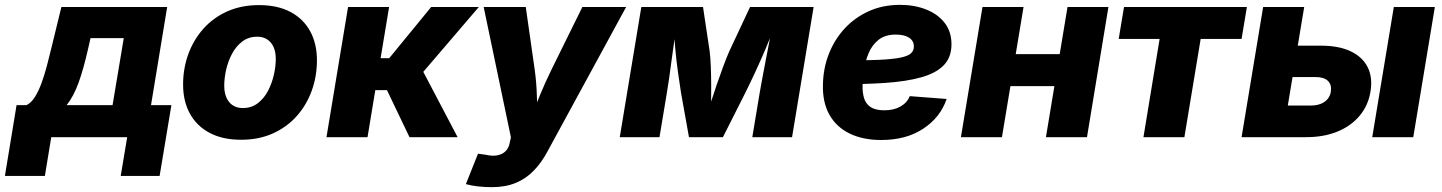

<svg xmlns="http://www.w3.org/2000/svg" viewBox="-74 -568 5971 795"><path d="M-53.7 160.6 -5.4 -132.8H36.1Q55.7 -142.6 71 -167.2Q86.4 -191.9 98.6 -225.8Q110.8 -259.8 120.6 -297.1Q130.4 -334.5 138.7 -369.1L180.2 -539.1H618.2L551.3 -132.8H635.7L586.9 160.6H425.8L452.6 0H138.2L111.8 160.6ZM202.1 -132.8H392.1L438.5 -410.2H300.8L291.5 -369.1Q272.5 -284.7 252 -227.3Q231.4 -169.9 202.1 -132.8Z M924.3 10.7Q848.1 10.7 794.4 -17.6Q740.7 -45.9 712.4 -97.4Q684.1 -148.9 684.1 -217.8Q684.1 -284.2 705.6 -343.5Q727.1 -402.8 767.8 -448.7Q808.6 -494.6 866.9 -520.8Q925.3 -546.9 998.5 -546.9Q1074.7 -546.9 1128.2 -518.8Q1181.6 -490.7 1210 -439.2Q1238.3 -387.7 1238.3 -318.4Q1238.3 -252.9 1217.3 -193.8Q1196.3 -134.8 1155.8 -88.6Q1115.2 -42.5 1056.9 -15.9Q998.5 10.7 924.3 10.7ZM931.6 -120.6Q967.3 -120.6 993.4 -140.6Q1019.5 -160.6 1035.9 -192.1Q1052.2 -223.6 1060.1 -258.8Q1067.9 -293.9 1067.9 -323.7Q1067.9 -353 1058.6 -373.5Q1049.3 -394 1032.2 -405Q1015.1 -416 991.2 -416Q955.1 -416 929.2 -396.2Q903.3 -376.5 886.7 -345.2Q870.1 -314 862.3 -279.1Q854.5 -244.1 854.5 -213.9Q854.5 -169.9 875 -145.3Q895.5 -120.6 931.6 -120.6Z M1277.8 0 1367.2 -539.1H1537.1L1502 -327.1H1537.6L1711.4 -539.1H1908.7L1678.7 -270.5L1820.8 0H1621.6L1528.3 -194.8H1480L1447.8 0Z M1855 194.3 1905.3 68.4 1937 72.8Q1964.4 79.1 1985.1 75.2Q2005.9 71.3 2019.3 58.1Q2032.7 44.9 2036.6 23.4L2041.5 0.5L1928.7 -539.1H2103L2140.1 -278.8Q2147.5 -225.6 2148.9 -171.6Q2150.4 -117.7 2153.8 -57.6H2115.7Q2138.7 -117.7 2160.9 -171.9Q2183.1 -226.1 2209 -278.8L2337.4 -539.1H2518.6L2191.9 61Q2168 105.5 2136.2 138.4Q2104.5 171.4 2061.8 189.2Q2019 207 1961.9 207Q1931.6 207 1903.3 203.6Q1875 200.2 1855 194.3Z M2492.2 0 2581.5 -539.1H2836.9L2864.3 -356.9Q2867.7 -330.6 2869.1 -293.7Q2870.6 -256.8 2870.8 -216.1Q2871.1 -175.3 2870.4 -137.2Q2869.6 -99.1 2868.7 -70.3H2846.2Q2855 -99.1 2867.2 -137.5Q2879.4 -175.8 2893.3 -216.3Q2907.2 -256.8 2920.9 -293.7Q2934.6 -330.6 2946.3 -356.9L3031.7 -539.1H3294.9L3205.6 0H3041L3071.3 -182.1Q3075.7 -206.5 3082 -241.5Q3088.4 -276.4 3096.2 -316.4Q3104 -356.4 3111.6 -396Q3119.1 -435.5 3124.5 -469.7H3136.7Q3118.7 -418.9 3096.2 -366.2Q3073.7 -313.5 3051.5 -265.9Q3029.3 -218.3 3011.2 -182.1L2919.4 0H2778.8L2746.1 -182.1Q2740.2 -219.7 2733.4 -267.8Q2726.6 -315.9 2721.9 -368.2Q2717.3 -420.4 2715.3 -469.7H2728.5Q2723.1 -435.1 2717.5 -395.5Q2711.9 -356 2706.5 -316.4Q2701.2 -276.9 2696.3 -241.9Q2691.4 -207 2687 -182.1L2656.7 0Z M3574.7 11.7Q3498.5 11.7 3443.4 -15.4Q3388.2 -42.5 3359.6 -94.2Q3331.1 -146 3333.5 -219.2Q3335 -287.1 3358.6 -346.4Q3382.3 -405.8 3424.3 -450.9Q3466.3 -496.1 3524.2 -522Q3582 -547.9 3652.3 -547.9Q3712.4 -547.9 3760.7 -528.8Q3809.1 -509.8 3837.4 -473.4Q3865.7 -437 3865.7 -384.8Q3865.7 -330.6 3833.5 -297.6Q3801.3 -264.6 3739.7 -247.6Q3678.2 -230.5 3590.3 -224.6Q3502.4 -218.8 3391.6 -218.8L3407.7 -317.4Q3502.9 -317.4 3562.5 -320.1Q3622.1 -322.8 3654.1 -329.3Q3686 -335.9 3698 -347.2Q3710 -358.4 3710 -375.5Q3710 -398.9 3690.2 -411.9Q3670.4 -424.8 3634.8 -424.8Q3590.8 -424.8 3563.7 -403.1Q3536.6 -381.3 3522.7 -347.9Q3508.8 -314.5 3503.4 -278.8Q3498 -243.2 3497.6 -215.3Q3496.6 -185.5 3503.7 -161.9Q3510.7 -138.2 3530.8 -124.8Q3550.8 -111.3 3587.9 -111.3Q3627 -111.3 3654.5 -127Q3682.1 -142.6 3692.9 -169.9L3845.7 -158.2Q3819.8 -82 3749 -35.2Q3678.2 11.7 3574.7 11.7Z M4362.3 -343.8 4340.3 -211.4H4061L4082.5 -343.8ZM4164.1 -539.1 4074.7 0H3904.8L3994.1 -539.1ZM4515.6 -539.1 4426.8 0H4256.8L4346.2 -539.1Z M4660.6 0 4727.5 -406.7H4558.1L4580.1 -539.1H5088.9L5066.9 -406.7H4897.5L4830.1 0Z M5233.4 -378.9H5396Q5469.7 -378.9 5518.8 -355.5Q5567.9 -332 5589.1 -289.6Q5610.4 -247.1 5600.6 -188.5Q5591.3 -131.3 5555.9 -88.9Q5520.5 -46.4 5463.9 -23.2Q5407.2 0 5333.5 0H5066.9L5156.2 -539.1H5326.2L5258.3 -130.9H5353.5Q5388.2 -130.9 5410.2 -146.2Q5432.1 -161.6 5436.5 -188.5Q5440.9 -216.8 5424.6 -232.9Q5408.2 -249 5373.5 -249H5211.9ZM5607.9 0 5697.3 -539.1H5867.2L5777.8 0Z"/></svg>

Font: Inter 18pt ExtraBold
Style: Italic
Weight: 800
Italic angle: -9.3988°
Designer: Rasmus Andersson
Foundry: rsms
Version: Version 4.001;git-66647c0bb